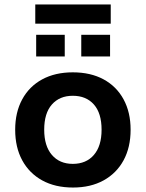

<svg xmlns="http://www.w3.org/2000/svg" viewBox="-20 -830 653 860"><path d="M307 10Q227 10 169 -22Q111 -54 79.5 -112Q48 -170 48 -249Q48 -327 79.5 -385Q111 -443 169 -474.5Q227 -506 306 -506Q386 -506 444 -474.5Q502 -443 533.5 -385Q565 -327 565 -249Q565 -170 533.5 -112Q502 -54 444 -22Q386 10 307 10ZM306 -96Q366 -96 400.5 -136Q435 -176 435 -249Q435 -323 400.5 -362Q366 -401 306 -401Q247 -401 212.5 -362Q178 -323 178 -249Q178 -176 212.5 -136Q247 -96 306 -96ZM138 -724V-810H476V-724ZM142 -577V-674H270V-577ZM344 -577V-674H473V-577Z"/></svg>

Font: Nunito Sans 9pt
Style: Bold
Weight: 700
Version: Version 3.101;gftools[0.9.27]